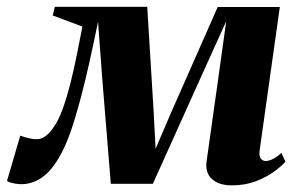

<svg xmlns="http://www.w3.org/2000/svg" viewBox="-50 -533 874 564"><path d="M631 11.5Q593 11.5 572.5 -7.2Q552 -26 557 -60L589.5 -291L614.5 -470.5L540 -306L399 7H275.5L250 -306.5L238 -469Q225.5 -408 212.8 -350.8Q200 -293.5 186.5 -242.5Q173 -191.5 158.5 -149.2Q144 -107 127 -76.5Q102 -31.5 73.5 -11.8Q45 8 12.5 8Q4 8 -4.5 6.5Q-13 5 -19.5 3Q-26 1 -29.5 -1.5L9.5 -134.5Q15 -132.5 23.2 -130Q31.5 -127.5 40.8 -125.8Q50 -124 57.5 -124Q63.5 -124 69.2 -125.8Q75 -127.5 81 -131.2Q87 -135 93.5 -141.8Q100 -148.5 107 -158.5Q122 -179 134.5 -214Q147 -249 157.5 -291Q168 -333 176.5 -375.8Q185 -418.5 192 -455L105 -487.5L111 -513H382.5L401.5 -202L407 -96L452.5 -202L589.5 -512.5H772L713 -93.5Q711 -80.5 713.2 -73.2Q715.5 -66 720.5 -63Q725.5 -60 730 -60Q739.5 -60 751.8 -66Q764 -72 776.5 -84L788.5 -58Q777.5 -45.5 755.5 -29.2Q733.5 -13 702 -0.8Q670.5 11.5 631 11.5Z"/></svg>

Font: Merriweather 120pt ExtraBold
Style: Italic
Weight: 800
Italic angle: -7.8°
Version: Version 2.101